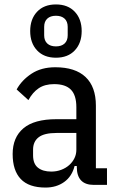

<svg xmlns="http://www.w3.org/2000/svg" viewBox="-20 -833 529 865"><path d="M403 0Q326 0 326 -81V-85H316Q304 -38 269 -13Q234 12 185 12Q110 12 73.5 -26.5Q37 -65 37 -139Q37 -214 85.5 -255Q134 -296 234 -296H324V-350Q324 -404 299.5 -429Q275 -454 224 -454Q182 -454 154.5 -435.5Q127 -417 108 -382L55 -430Q78 -472 122 -501Q166 -530 229 -530Q319 -530 365.5 -486Q412 -442 412 -357V-75H462V0ZM211 -60Q235 -60 256 -68Q277 -76 292 -89.5Q307 -103 315.5 -120.5Q324 -138 324 -158V-234H235Q179 -234 154 -214.5Q129 -195 129 -159V-133Q129 -95 151 -77.5Q173 -60 211 -60ZM232 -573Q178 -573 147 -606Q116 -639 116 -693Q116 -747 147 -780Q178 -813 232 -813Q286 -813 317 -780Q348 -747 348 -693Q348 -639 317 -606Q286 -573 232 -573ZM232 -624Q257 -624 271 -637Q285 -650 285 -674V-712Q285 -736 271 -749Q257 -762 232 -762Q207 -762 193 -749Q179 -736 179 -712V-674Q179 -650 193 -637Q207 -624 232 -624Z"/></svg>

Font: IBM Plex Sans Cond Text
Style: Regular
Weight: 450
Width: 3
Designer: Mike Abbink, Paul van der Laan, Pieter van Rosmalen
Foundry: Bold Monday
Version: Version 1.3